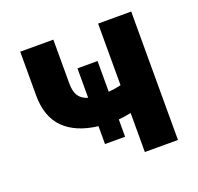

<svg xmlns="http://www.w3.org/2000/svg" viewBox="-99 -638 767 745"><g transform="rotate(-20 284.0 -265.5)"><path d="M326.2 -267.6Q354 -270 377.9 -275.9V-530.3H514.6V0H377.9V-161.1Q348.6 -155.3 326.2 -153.3V-82H243.2V-155.8Q152.8 -166.5 104.7 -214.6Q56.6 -262.7 56.6 -350.6V-531.2H193.4V-350.6Q193.4 -317.4 205.1 -299.1Q216.8 -280.8 243.2 -272.9V-394.5H326.2Z"/></g></svg>

Font: Pretendard GOV
Style: Bold
Weight: 700
Designer: Base glyphs from Inter by Rasmus Andersson; Hangeul glyphs from Noto Sans CJK(Source Han Sans) by Jang Soo-young and Kan
Foundry: Kil Hyung-jin
Version: Version 1.309